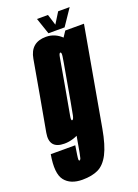

<svg xmlns="http://www.w3.org/2000/svg" viewBox="-227 -788 786 1090"><g transform="rotate(-20 166.0 -243.0)"><path d="M75 229.5Q132.5 229.5 171 211Q209.5 192.5 236 141.5Q262.5 90.5 279.5 -5L385 -600H272L216.5 -516L126 -4Q108 102 104.2 111.5Q100.5 121 96 121Q91.5 121 91.2 113.8Q91 106.5 94.2 85Q97.5 63.5 102.5 31.5H-45.5Q-65 143 -31 186.2Q3 229.5 75 229.5ZM49 2Q103.5 2 158.5 -33Q213.5 -68 229.5 -159.5L163.5 -216Q153 -156 147.8 -132Q142.5 -108 135 -108Q127 -108 132.2 -135Q137.5 -162 162 -301Q186.5 -438.5 190.8 -465.2Q195 -492 202.5 -492Q210.5 -492 207.5 -468.8Q204.5 -445.5 194.5 -387.5L277.5 -432Q293 -522.5 251.8 -563.2Q210.5 -604 156 -604Q63 -604 47 -511Q31 -418 10 -301Q-11.5 -184 -27.8 -91Q-44 2 49 2ZM177 -618H274.5L341 -716.5H271.5L230.5 -650.5L210 -716.5H143.5Z"/></g></svg>

Font: Anybody UltraCondensed ExtraBold
Style: Italic
Weight: 800
Width: 1
Italic angle: -10°
Version: Version 1.113;gftools[0.9.25]